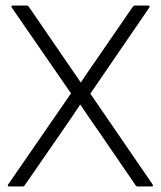

<svg xmlns="http://www.w3.org/2000/svg" viewBox="-20 -675 582 695"><path d="M13 0Q5 0 10 -8L237 -337L23 -647Q18 -655 27 -655H76Q81 -655 84 -651L215 -460Q229 -440 243.5 -418.5Q258 -397 272 -377H273Q287 -398 301.5 -419.5Q316 -441 331 -462L461 -651Q464 -655 469 -655H516Q525 -655 520 -647L307 -336L532 -8Q537 0 528 0H479Q474 0 471 -4L341 -194Q323 -219 305.5 -245Q288 -271 271 -296H270Q237 -246 202 -196L70 -5Q67 0 62 0Z"/></svg>

Font: Sofia Sans Light
Style: Regular
Weight: 300
Designer: Botio Nikoltchev, Ani Petrova
Foundry: lettersoup
Version: Version 4.100; ttfautohint (v1.8.3)